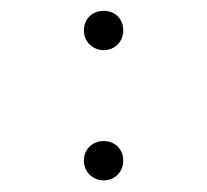

<svg xmlns="http://www.w3.org/2000/svg" viewBox="-20 -373 373 346"><path d="M166.7 -282.6Q156.9 -282.6 148.6 -287.5Q140.3 -292.4 135.8 -300.3Q131.2 -308.3 131.2 -318.1Q131.2 -328.5 135.8 -336.5Q140.3 -344.4 148.6 -349Q156.9 -353.5 166.7 -353.5Q177.1 -353.5 185.1 -349Q193.1 -344.4 197.6 -336.5Q202.1 -328.5 202.1 -318.1Q202.1 -308.3 197.6 -300.3Q193.1 -292.4 185.1 -287.5Q177.1 -282.6 166.7 -282.6ZM166.7 -47.9Q156.9 -47.9 148.6 -52.8Q140.3 -57.6 135.8 -65.6Q131.2 -73.6 131.2 -83.3Q131.2 -93.8 135.8 -101.7Q140.3 -109.7 148.6 -114.2Q156.9 -118.8 166.7 -118.8Q177.1 -118.8 185.1 -114.2Q193.1 -109.7 197.6 -101.7Q202.1 -93.8 202.1 -83.3Q202.1 -73.6 197.6 -65.6Q193.1 -57.6 185.1 -52.8Q177.1 -47.9 166.7 -47.9Z"/></svg>

Font: Afacad Flux ExtraLight
Style: Regular
Weight: 250
Designer: Kristian Moeller
Foundry: Dicotype
Version: Version 1.100